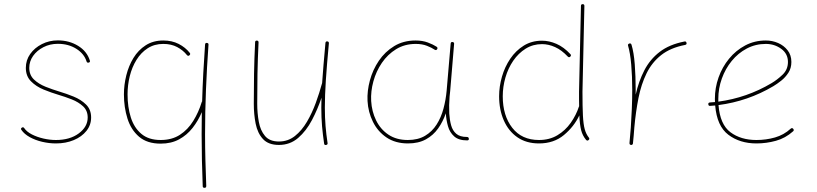

<svg xmlns="http://www.w3.org/2000/svg" viewBox="-20 -693 3952 929"><path d="M409.2 -390.1Q401.4 -388.2 398.9 -395.5Q387.2 -433.1 349.1 -457Q311 -481 259.8 -481Q221.7 -481 190.2 -464.8Q158.7 -448.7 140.1 -422.4Q121.6 -396 121.6 -364.7Q121.6 -330.1 144.3 -308.3Q167 -286.6 200.7 -273.2Q234.4 -259.8 267.1 -250Q300.3 -240.2 335.9 -225.8Q371.6 -211.4 396.2 -187.3Q420.9 -163.1 420.9 -124.5Q420.9 -87.9 398.2 -59.6Q375.5 -31.2 336.9 -15.1Q298.3 1 250.5 1Q217.8 1 184.3 -6.8Q150.9 -14.6 124 -29.5Q97.2 -44.4 83.5 -64.5Q79.1 -70.8 85.4 -75.2Q92.3 -80.1 97.2 -73.2Q108.9 -55.7 134 -42.7Q159.2 -29.8 190.2 -22.7Q221.2 -15.6 250.5 -15.6Q318.4 -15.6 361.3 -47.6Q404.3 -79.6 404.3 -124.5Q404.3 -157.7 382.1 -178.5Q359.9 -199.2 326.9 -212.2Q293.9 -225.1 262.2 -234.4Q228 -244.6 191.4 -259.5Q154.8 -274.4 129.9 -299.6Q105 -324.7 105 -364.7Q105 -401.9 126.2 -431.9Q147.5 -461.9 182.9 -479.7Q218.3 -497.6 259.8 -497.6Q314.9 -497.6 357.9 -471.2Q400.9 -444.8 414.6 -400.4Q417.5 -392.1 409.2 -390.1Z M896.5 -425.3Q890.1 -419.9 884.3 -426.8Q865.7 -450.2 837.2 -465.3Q808.6 -480.5 770 -480.5Q727.1 -480.5 694.6 -459.5Q662.1 -438.5 640.4 -403.3Q618.7 -368.2 607.9 -324.7Q597.2 -281.2 597.2 -236.3Q597.2 -174.8 613 -124.8Q628.9 -74.7 664.1 -45.2Q699.2 -15.6 757.3 -15.6Q812 -15.6 850.6 -40.8Q889.2 -65.9 915 -107.7Q940.9 -149.4 956.1 -199.2Q956.5 -201.2 958 -202.1Q960 -271 963.6 -339.8Q967.3 -408.7 972.2 -477.5Q973.1 -486.3 981 -485.4Q989.7 -484.4 988.8 -476.6Q981 -367.7 976.6 -259.5Q972.2 -151.4 972.2 -42.5Q972.2 19.5 973.9 82Q975.6 144.5 978 207Q978 215.8 969.7 215.8Q960.9 215.8 960.9 208Q958.5 145.5 957 82.5Q955.6 19.5 955.6 -42.5Q955.6 -96.2 956.5 -150.4Q939 -108.9 911.9 -74.2Q884.8 -39.6 846.7 -18.8Q808.6 2 757.3 2Q691.9 2 652.8 -31.5Q613.8 -64.9 596.7 -119.4Q579.6 -173.8 579.6 -236.3Q579.6 -282.2 591.1 -328.4Q602.5 -374.5 625.7 -412.6Q648.9 -450.7 685.1 -473.9Q721.2 -497.1 770 -497.1Q812 -497.1 844.5 -480.5Q877 -463.9 897.9 -437.5Q903.3 -431.2 896.5 -425.3Z M1571.3 -483.4Q1561.5 -378.9 1556.6 -304.7Q1551.8 -230.5 1551.8 -172.4Q1551.8 -124 1555.2 -83.3Q1558.6 -42.5 1564.9 -1Q1566.4 6.3 1558.6 8.3Q1549.3 10.3 1548.3 2Q1542 -40 1538.3 -81.8Q1534.7 -123.5 1534.7 -172.4Q1534.7 -195.3 1535.6 -220.2Q1517.1 -164.6 1489.5 -112.1Q1461.9 -59.6 1422.6 -25.6Q1383.3 8.3 1329.6 8.3Q1278.8 8.3 1252.4 -20.3Q1226.1 -48.8 1217 -94.5Q1208 -140.1 1208 -190.9Q1208 -265.1 1209.2 -336.4Q1210.4 -407.7 1214.4 -488.8Q1214.4 -496.6 1222.7 -496.6Q1231 -496.6 1231 -487.8Q1227.1 -406.7 1225.8 -335.9Q1224.6 -265.1 1224.6 -190.9Q1224.6 -146 1232.2 -104Q1239.7 -62 1262.2 -35.2Q1284.7 -8.3 1329.6 -8.3Q1373.5 -8.3 1407 -34.9Q1440.4 -61.5 1465.3 -104Q1490.2 -146.5 1508.1 -195.6Q1525.9 -244.6 1538.1 -289.6L1538.6 -291Q1541.5 -332 1545.4 -380.1Q1549.3 -428.2 1554.7 -485.4Q1555.7 -493.7 1564 -492.7Q1571.8 -491.7 1571.3 -483.4Z M1953.1 -15.6Q2002.4 -15.6 2036.6 -35.9Q2070.8 -56.2 2092.5 -90.3Q2114.3 -124.5 2125.7 -167.2Q2137.2 -210 2141.1 -254.4L2160.6 -482.4Q2161.6 -490.7 2169.4 -489.7Q2178.2 -488.8 2177.2 -480.5L2158.2 -252.4Q2157.2 -238.8 2155.3 -225.6Q2155.3 -225.6 2155.3 -225.1Q2151.9 -183.6 2153.8 -143.1Q2155.8 -112.3 2162.8 -86.7Q2169.9 -61 2187.7 -45.7Q2205.6 -30.3 2239.3 -30.3Q2247.6 -30.3 2248.5 -22Q2249.5 -13.7 2240.2 -13.7Q2199.2 -13.7 2177.5 -33.2Q2155.8 -52.7 2147.5 -82.5Q2139.2 -112.3 2137.2 -143.1V-145Q2123.5 -105 2100.1 -71.8Q2076.7 -38.6 2040.8 -18.8Q2004.9 1 1954.1 1Q1893.1 1 1850.3 -27.8Q1807.6 -56.6 1784.4 -103.8Q1761.2 -150.9 1758.3 -204.6Q1755.9 -252.9 1769.8 -304.2Q1783.7 -355.5 1813.2 -399.2Q1842.8 -442.9 1887.5 -470Q1932.1 -497.1 1990.7 -497.1Q2024.4 -497.1 2050.3 -487.3Q2076.2 -477.5 2091.8 -467.3Q2099.6 -462.4 2095.2 -455.1Q2090.8 -447.8 2083 -452.6Q2068.8 -462.4 2045.7 -471.4Q2022.5 -480.5 1991.7 -480.5Q1938 -480.5 1896.7 -455.1Q1855.5 -429.7 1827.6 -388.7Q1799.8 -347.7 1786.6 -299.3Q1773.4 -251 1775.9 -204.6Q1778.8 -153.8 1799.8 -110.6Q1820.8 -67.4 1859.4 -41.5Q1897.9 -15.6 1953.1 -15.6Z M2602.5 -496.1Q2637.2 -496.1 2672.6 -480.7Q2708 -465.3 2739.7 -431.2Q2745.6 -425.3 2739.3 -418.9Q2733.4 -413.1 2727.1 -419.4Q2697.3 -451.2 2665.5 -465.3Q2633.8 -479.5 2602.5 -479.5Q2558.6 -479.5 2523.4 -457.5Q2488.3 -435.5 2463.4 -399.2Q2438.5 -362.8 2425.5 -317.9Q2412.6 -272.9 2412.6 -227.1Q2412.6 -133.8 2458.5 -74.7Q2504.4 -15.6 2587.9 -15.6Q2638.7 -15.6 2677 -38.6Q2715.3 -61.5 2741.5 -98.6Q2767.6 -135.7 2781.2 -177.2L2782.2 -178.7Q2781.7 -194.3 2781.7 -211.9Q2781.7 -229.5 2781.7 -249.5L2791 -664.6Q2791 -672.9 2799.3 -672.9Q2807.6 -672.9 2807.6 -664.6L2798.3 -249.5Q2798.3 -176.8 2800.5 -134Q2802.7 -91.3 2809.3 -67.6Q2815.9 -43.9 2829.1 -27.3Q2834.5 -21 2827.6 -15.1Q2821.3 -9.8 2815.4 -16.6Q2798.8 -36.6 2792 -62.7Q2785.2 -88.9 2783.2 -134.8Q2757.3 -80.1 2708.5 -39.6Q2659.7 1 2587.9 1Q2526.4 1 2483.4 -28.8Q2440.4 -58.6 2417.7 -110.4Q2395 -162.1 2395 -227.1Q2395 -274.4 2408.7 -322Q2422.4 -369.6 2449 -408.9Q2475.6 -448.2 2514.2 -472.2Q2552.7 -496.1 2602.5 -496.1Z M3033.2 8.3 3031.2 7.8Q3031.2 7.8 3030.8 7.8Q3030.8 7.3 3030.3 7.3Q3025.4 5.4 3025.9 -0.5Q3025.9 0 3025.9 -0.2Q3025.9 -0.5 3025.9 -1V-2.4Q3027.3 -21.5 3029.1 -39.8Q3030.8 -58.1 3032.2 -76.2Q3035.2 -118.7 3037.1 -166Q3039.1 -213.4 3039.1 -259.8Q3039.1 -323.7 3034.2 -380.4Q3029.3 -437 3019 -471.7Q3016.6 -479.5 3024.9 -482.4Q3032.7 -484.9 3035.6 -476.6Q3046.9 -439.5 3051.3 -381.8Q3055.7 -324.2 3055.7 -259.8Q3055.7 -247.6 3055.7 -234.9Q3070.3 -299.8 3097.7 -352.8Q3125 -405.8 3171.9 -441.9Q3218.8 -478 3292 -492.2Q3299.8 -494.1 3301.8 -485.4Q3303.7 -477.5 3294.9 -475.6Q3224.1 -461.9 3179.2 -426.5Q3134.3 -391.1 3108.4 -338.1Q3082.5 -285.2 3069.3 -218.8Q3056.2 -152.3 3049.3 -76.7Q3046.4 -35.2 3042.5 1L3042 2.9Q3042 2.9 3042 3.4Q3042 3.4 3041.5 3.9Q3039.1 8.8 3033.7 8.3Q3033.7 8.3 3033.2 8.3Z M3817.4 -57.6Q3780.3 -24.4 3734.1 -11.7Q3688 1 3640.1 1Q3559.6 1 3504.2 -41Q3448.7 -83 3440.4 -182.6Q3428.2 -181.6 3416 -180.7Q3408.2 -179.7 3407.2 -188.5Q3406.2 -196.3 3415 -197.3Q3427.2 -198.2 3439.5 -199.2Q3439 -207 3439 -214.8Q3439 -268.1 3456.8 -318.4Q3474.6 -368.7 3507.6 -408.9Q3540.5 -449.2 3585.7 -473.1Q3630.9 -497.1 3685.5 -497.1Q3716.8 -497.1 3744.9 -484.9Q3772.9 -472.7 3791 -449.5Q3809.1 -426.3 3809.1 -393.1Q3809.1 -363.3 3794.7 -341.1Q3780.3 -318.8 3760 -302.7Q3739.7 -286.6 3721.7 -275.9Q3598.6 -203.1 3456.5 -184.6Q3463.9 -90.8 3514.2 -53.2Q3564.5 -15.6 3640.1 -15.6Q3686.5 -15.6 3729.5 -27.8Q3772.5 -40 3805.7 -70.3Q3812.5 -76.2 3817.9 -69.8Q3823.7 -63 3817.4 -57.6ZM3685.5 -480.5Q3635.7 -480.5 3593.5 -458.3Q3551.3 -436 3520.5 -398.2Q3489.7 -360.4 3472.7 -313Q3455.6 -265.6 3455.6 -214.8Q3455.6 -208 3455.6 -201.2Q3593.8 -219.7 3712.9 -290.5Q3740.2 -306.6 3766.4 -331.5Q3792.5 -356.4 3792.5 -393.1Q3792.5 -433.1 3760 -456.8Q3727.5 -480.5 3685.5 -480.5Z"/></svg>

Font: Mikhak-DS2-FD Thin
Style: Regular
Weight: 100
Designer: Amin Abedi
Version: Version 3.2